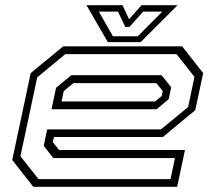

<svg xmlns="http://www.w3.org/2000/svg" viewBox="-20 -718 828 738"><path d="M680 -540 761 -437 730.5 -294.5 606 -191.5H187.5L183 -172L207 -141.5H691L661 0H108L27 -103L98 -437L223 -540ZM658.5 -510H231L123 -420.5L58.5 -117.5L128 -29.5H635.5L652.5 -110.5H185L148 -157.5L161.5 -220.5H598.5L703 -306.5L727.5 -422.5ZM601 -429 638 -382.5 628.5 -337 582 -298H178L195.5 -380.5L254 -429ZM581 -398.5H262L225 -368L216.5 -328H576L601.5 -349L605.5 -368ZM394.5 -556 312.5 -698H451L476 -644L524 -698H662.5L520.5 -556ZM414 -578.5H509.5L604 -673.5H530.5L477.5 -614.5H461.5L433.5 -673.5H360Z"/></svg>

Font: Tourney Expanded Light
Style: Italic
Weight: 300
Width: 7
Italic angle: -12°
Designer: Tyler Finck
Foundry: Etcetera Type Co
Version: Version 1.010; ttfautohint (v1.8.3)